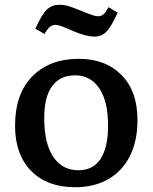

<svg xmlns="http://www.w3.org/2000/svg" viewBox="-20 -769 638 803"><path d="M294 14Q177 14 110 -54.5Q43 -123 43 -243Q43 -376 115 -449.5Q187 -523 310 -523Q421 -523 488 -455.5Q555 -388 555 -267Q555 -180 523.5 -117Q492 -54 433.5 -20Q375 14 294 14ZM308 -57Q370 -57 401 -105Q432 -153 432 -244Q432 -346 395 -400Q358 -454 294 -454Q232 -454 198.5 -409.5Q165 -365 165 -274Q165 -170 202.5 -113.5Q240 -57 308 -57ZM375 -616Q339 -616 284 -640Q247 -656 234 -660.5Q221 -665 212 -665Q199 -665 189.5 -657.5Q180 -650 166 -627L128 -649Q154 -707 175 -728Q196 -749 229 -749Q248 -749 266.5 -743.5Q285 -738 316 -725Q348 -712 364 -706.5Q380 -701 390 -701Q403 -701 412 -708.5Q421 -716 434 -739L472 -716Q446 -658 425.5 -637Q405 -616 375 -616Z"/></svg>

Font: Literata 12pt Medium
Style: Regular
Weight: 500
Designer: Latin by Veronika Burian and Jose Scaglione. Greek by Irene Vlachou. Cyrillic by Vera Evstafieva.
Foundry: TypeTogether
Version: Version 3.002